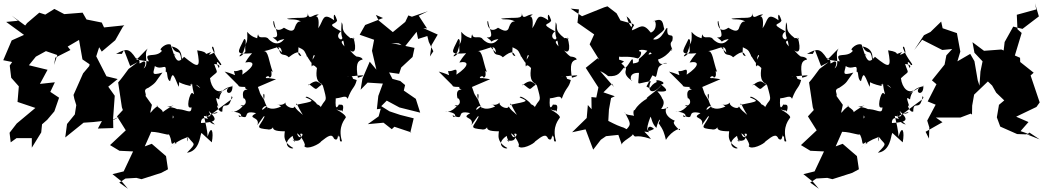

<svg xmlns="http://www.w3.org/2000/svg" viewBox="-49 -830 6429 1183"><path d="M62 -702 -11 -695 99 -615 23 -581 -29 -459 26 -448 11 -426 20 -351 67 -298 59 -202C96 -190 132 -177 169 -165L54 -69L10 -12L17 47L53 21H147V80L205 -14L210 -64L242 -92L286 -144L315 -228L261 -264L289 -323L197 -313L244 -400L129 -428L172 -481L234 -515L304 -491L284 -430L292 -475L385 -522L368 -543L438 -584L459 -464L503 -434L501 -423L463 -378L404 -245L409 -221L421 -182L412 -125L364 -66L353 17L466 -74L525 -78L579 -84L554 -38L649 -41L648 -93L696 -116L647 -89L658 -240C645 -259 631 -277 618 -296L676 -343L607 -360L544 -483L562 -539L578 -512L661 -582L708 -665L717 -674L592 -661L578 -691L484 -710L460 -752L347 -743L286 -775L230 -740L193 -752L118 -688L104 -670L130 -650L206 -579L132 -654L23 -734Z M1136 -257C1121 -264 1091 -150 1131 -169C1130 -116 1096 -164 1027 -157C1028 -115 1009 -73 1017 -124C1011 -117 1042 -68 1060 -122C1073 -154 1021 -171 981 -171C1051 -184 1025 -195 943 -131C985 -144 887 -186 925 -177C877 -153 867 -93 887 -184L847 -240L827 -225C880 -242 815 -272 865 -289C920 -325 905 -323 952 -383C875 -360 899 -385 905 -423C950 -393 978 -449 972 -387C987 -395 975 -339 999 -330C1014 -381 1015 -387 1052 -295C1063 -341 1028 -321 1125 -300C1139 -351 1132 -339 1128 -305C1101 -303 1156 -329 1185 -287C1149 -310 1117 -362 1148 -244C1160 -274 1133 -203 1109 -173L1172 -229ZM724 270 791 266 823 274 945 235 986 213 974 132 886 56 843 72 892 -39C861 -5 882 -18 882 -18C944 -17 1007 14 987 -9C1018 33 995 75 1028 46C1036 81 1060 17 982 95C1092 -11 1106 47 1124 -22C1103 -16 1100 88 1111 15C1144 65 1168 45 1103 111C1180 102 1184 5 1189 -2C1192 -17 1185 -16 1256 47C1269 -18 1254 -67 1230 12C1230 -22 1215 -83 1207 -116C1266 -102 1244 -128 1237 -147C1293 -92 1289 -78 1191 -72C1186 -68 1186 -148 1275 -63C1218 -73 1220 -153 1226 -112C1311 -160 1303 -128 1258 -129C1365 -213 1397 -223 1378 -237C1364 -134 1321 -220 1321 -143C1297 -132 1277 -204 1297 -173C1273 -244 1285 -226 1301 -217C1313 -308 1400 -292 1383 -303C1388 -234 1326 -255 1359 -290C1277 -244 1272 -231 1331 -280C1293 -246 1252 -287 1245 -348C1301 -401 1292 -367 1270 -438C1256 -434 1318 -439 1299 -411C1277 -454 1289 -458 1307 -429C1333 -427 1286 -456 1257 -536C1267 -566 1276 -484 1274 -508C1242 -490 1228 -485 1253 -510C1187 -484 1258 -507 1166 -520C1187 -412 1178 -404 1085 -480C1051 -438 1101 -525 1009 -544C1042 -479 1058 -541 1068 -463C1038 -439 1026 -480 1003 -555C974 -568 934 -528 941 -523C961 -505 1007 -489 1034 -490C956 -532 930 -526 952 -521C916 -465 828 -519 869 -452C847 -453 770 -467 773 -466C786 -443 824 -499 861 -531C830 -488 882 -422 823 -402C842 -395 864 -472 825 -446C791 -425 833 -459 788 -471C746 -534 730 -532 666 -498H702L715 -522L753 -423L799 -447L743 -405C722 -377 702 -348 679 -322L702 -169L708 -152L672 -113L726 -27L629 64L687 99L771 103L713 226L644 243L703 290L739 333L686 295Z M1605 -349C1567 -343 1607 -375 1611 -352C1639 -357 1610 -412 1632 -385C1606 -453 1605 -522 1574 -514C1650 -528 1681 -566 1688 -506C1620 -579 1633 -540 1668 -537C1679 -471 1701 -508 1730 -477C1794 -528 1796 -503 1808 -484C1766 -491 1811 -545 1774 -570C1724 -553 1744 -560 1769 -548C1850 -512 1808 -530 1869 -443C1891 -461 1859 -462 1902 -517C1836 -465 1826 -537 1842 -481C1938 -507 1858 -476 1872 -420C1886 -449 1916 -380 1906 -426C1902 -392 1887 -331 1937 -311C1885 -277 1913 -268 1855 -312C1835 -285 1874 -333 1903 -328C1932 -315 1943 -297 1939 -307C1971 -195 1959 -227 1933 -180C1916 -156 1946 -170 1902 -189C1908 -193 1838 -249 1834 -230C1890 -205 1889 -207 1775 -184C1778 -206 1780 -181 1817 -122C1791 -144 1778 -154 1766 -174C1760 -149 1698 -180 1712 -199C1673 -161 1632 -212 1683 -174C1605 -137 1584 -188 1592 -172C1533 -116 1590 -215 1603 -158C1545 -264 1593 -275 1577 -216C1541 -269 1545 -281 1560 -238L1540 -294L1652 -342ZM1431 -349C1442 -312 1436 -354 1431 -353C1409 -290 1414 -296 1468 -294C1437 -289 1508 -262 1529 -263C1502 -272 1431 -306 1451 -224C1463 -229 1484 -179 1431 -176C1477 -205 1418 -129 1374 -143C1476 -137 1424 -89 1421 -120C1508 -80 1428 -157 1529 -133C1465 -96 1557 -115 1537 -59C1569 -103 1585 -130 1579 -107C1551 -48 1512 -40 1612 -32C1569 -45 1628 -9 1640 -62C1619 -28 1650 -22 1700 -21C1721 -30 1669 34 1758 82C1749 95 1676 61 1754 7C1759 41 1788 61 1752 30C1773 45 1824 39 1800 -5C1836 -17 1797 49 1781 -9C1807 6 1842 70 1825 69C1841 98 1923 56 1930 41C1974 6 1996 -8 2009 24C2042 53 2031 -34 2035 11C2054 1 2034 52 2058 40C2030 -52 2079 -98 2079 -102C2092 -112 2057 -138 2023 -156C2079 -137 2044 -165 2061 -142C2079 -206 2039 -176 2040 -188C2040 -188 2012 -125 2020 -228C2028 -207 2027 -242 1980 -230C2043 -208 2077 -256 2093 -221C2121 -297 2136 -284 2149 -337C2102 -351 2148 -337 2101 -377C2117 -350 2086 -364 2065 -364C2129 -355 2149 -366 2150 -363C2213 -371 2187 -359 2156 -351C2142 -432 2152 -457 2185 -463C2184 -481 2138 -483 2148 -481C2117 -502 2106 -526 2092 -534C2134 -488 2153 -517 2128 -601C2149 -571 2121 -604 2111 -594C2039 -649 2075 -662 2056 -693C2047 -581 2064 -618 2073 -544C2028 -595 2092 -566 2059 -595C2058 -572 2009 -604 2052 -637C1951 -691 2018 -673 2028 -704C2006 -771 2005 -724 2010 -705C1936 -758 1947 -706 1912 -656C1927 -772 1865 -707 1915 -740C1881 -747 1853 -696 1847 -753C1853 -705 1811 -728 1719 -715C1734 -705 1768 -718 1805 -698C1763 -701 1772 -627 1770 -685C1772 -597 1694 -670 1699 -658C1634 -612 1629 -711 1639 -700C1646 -646 1684 -594 1631 -600C1698 -553 1620 -574 1703 -590C1652 -522 1593 -604 1604 -592C1581 -614 1547 -582 1541 -621C1544 -601 1542 -651 1531 -565C1587 -609 1526 -571 1474 -634C1480 -533 1456 -591 1463 -513C1433 -471 1406 -477 1449 -507C1474 -574 1465 -592 1455 -589C1414 -504 1397 -494 1504 -502C1460 -452 1459 -433 1462 -445C1523 -457 1525 -424 1444 -370C1452 -428 1426 -384 1393 -393C1398 -352 1419 -367 1335 -389L1424 -300Z M2409 -563 2443 -540 2518 -634 2527 -590 2584 -608 2593 -572 2621 -514 2600 -482 2610 -552 2648 -617 2559 -657 2582 -655 2531 -733 2588 -761 2489 -727 2467 -735 2448 -695 2359 -622 2385 -621 2284 -704 2267 -738 2311 -719 2201 -676 2167 -616 2256 -585 2243 -517 2270 -401 2229 -450 2184 -345 2173 -277 2216 -321 2310 -315 2282 -239 2273 -157 2297 -160 2284 -113 2217 -65 2314 -74 2365 -34 2381 -49 2486 -14 2479 -13 2500 -101 2417 -122 2351 -144 2300 -176 2334 -210 2412 -168 2540 -136 2513 -221 2439 -272 2447 -306 2417 -331 2369 -344 2317 -444 2332 -386 2410 -375 2423 -414 2493 -479 2505 -535 2362 -565Z M2924 -349C2886 -343 2926 -375 2930 -352C2958 -357 2929 -412 2951 -385C2925 -453 2924 -522 2893 -514C2969 -528 3000 -566 3007 -506C2939 -579 2952 -540 2987 -537C2998 -471 3020 -508 3049 -477C3113 -528 3115 -503 3127 -484C3085 -491 3130 -545 3093 -570C3043 -553 3063 -560 3088 -548C3169 -512 3127 -530 3188 -443C3210 -461 3178 -462 3221 -517C3155 -465 3145 -537 3161 -481C3257 -507 3177 -476 3191 -420C3205 -449 3235 -380 3225 -426C3221 -392 3206 -331 3256 -311C3204 -277 3232 -268 3174 -312C3154 -285 3193 -333 3222 -328C3251 -315 3262 -297 3258 -307C3290 -195 3278 -227 3252 -180C3235 -156 3265 -170 3221 -189C3227 -193 3157 -249 3153 -230C3209 -205 3208 -207 3094 -184C3097 -206 3099 -181 3136 -122C3110 -144 3097 -154 3085 -174C3079 -149 3017 -180 3031 -199C2992 -161 2951 -212 3002 -174C2924 -137 2903 -188 2911 -172C2852 -116 2909 -215 2922 -158C2864 -264 2912 -275 2896 -216C2860 -269 2864 -281 2879 -238L2859 -294L2971 -342ZM2750 -349C2761 -312 2755 -354 2750 -353C2728 -290 2733 -296 2787 -294C2756 -289 2827 -262 2848 -263C2821 -272 2750 -306 2770 -224C2782 -229 2803 -179 2750 -176C2796 -205 2737 -129 2693 -143C2795 -137 2743 -89 2740 -120C2827 -80 2747 -157 2848 -133C2784 -96 2876 -115 2856 -59C2888 -103 2904 -130 2898 -107C2870 -48 2831 -40 2931 -32C2888 -45 2947 -9 2959 -62C2938 -28 2969 -22 3019 -21C3040 -30 2988 34 3077 82C3068 95 2995 61 3073 7C3078 41 3107 61 3071 30C3092 45 3143 39 3119 -5C3155 -17 3116 49 3100 -9C3126 6 3161 70 3144 69C3160 98 3242 56 3249 41C3293 6 3315 -8 3328 24C3361 53 3350 -34 3354 11C3373 1 3353 52 3377 40C3349 -52 3398 -98 3398 -102C3411 -112 3376 -138 3342 -156C3398 -137 3363 -165 3380 -142C3398 -206 3358 -176 3359 -188C3359 -188 3331 -125 3339 -228C3347 -207 3346 -242 3299 -230C3362 -208 3396 -256 3412 -221C3440 -297 3455 -284 3468 -337C3421 -351 3467 -337 3420 -377C3436 -350 3405 -364 3384 -364C3448 -355 3468 -366 3469 -363C3532 -371 3506 -359 3475 -351C3461 -432 3471 -457 3504 -463C3503 -481 3457 -483 3467 -481C3436 -502 3425 -526 3411 -534C3453 -488 3472 -517 3447 -601C3468 -571 3440 -604 3430 -594C3358 -649 3394 -662 3375 -693C3366 -581 3383 -618 3392 -544C3347 -595 3411 -566 3378 -595C3377 -572 3328 -604 3371 -637C3270 -691 3337 -673 3347 -704C3325 -771 3324 -724 3329 -705C3255 -758 3266 -706 3231 -656C3246 -772 3184 -707 3234 -740C3200 -747 3172 -696 3166 -753C3172 -705 3130 -728 3038 -715C3053 -705 3087 -718 3124 -698C3082 -701 3091 -627 3089 -685C3091 -597 3013 -670 3018 -658C2953 -612 2948 -711 2958 -700C2965 -646 3003 -594 2950 -600C3017 -553 2939 -574 3022 -590C2971 -522 2912 -604 2923 -592C2900 -614 2866 -582 2860 -621C2863 -601 2861 -651 2850 -565C2906 -609 2845 -571 2793 -634C2799 -533 2775 -591 2782 -513C2752 -471 2725 -477 2768 -507C2793 -574 2784 -592 2774 -589C2733 -504 2716 -494 2823 -502C2779 -452 2778 -433 2781 -445C2842 -457 2844 -424 2763 -370C2771 -428 2745 -384 2712 -393C2717 -352 2738 -367 2654 -389L2743 -300Z M3734 -401 3796 -452 3765 -463 3768 -539 3774 -584C3755 -550 3736 -516 3718 -481C3679 -467 3709 -465 3755 -487C3768 -470 3812 -491 3880 -470C3894 -472 3909 -509 3897 -512C3863 -520 3930 -538 3967 -499C3922 -482 3966 -512 3982 -541C3928 -519 3946 -516 3894 -472C3874 -463 3910 -446 3851 -439C3853 -510 3826 -414 3791 -403C3826 -408 3757 -475 3719 -437C3740 -433 3685 -394 3740 -422C3715 -460 3673 -455 3689 -443L3769 -406L3706 -447ZM3734 -294 3649 -392C3675 -381 3698 -361 3698 -361C3764 -357 3769 -384 3794 -412C3836 -414 3765 -384 3846 -332C3842 -320 3813 -384 3888 -381C3885 -293 3862 -315 3961 -330C3931 -254 3983 -250 4024 -305C4015 -279 3910 -218 3940 -222C3925 -220 3845 -158 3861 -130C3866 -183 3839 -131 3866 -103C3881 -127 3799 -112 3800 -139C3838 -67 3840 -65 3812 -34C3777 -55 3798 -34 3699 -85L3703 -155L3716 -226L3739 -237L3669 -261L3722 -314ZM3991 -356C4001 -365 4001 -425 4021 -426C3987 -395 4042 -455 4061 -440C4039 -442 4017 -419 4005 -463C4084 -489 4104 -565 4087 -515C4106 -528 4066 -552 4093 -578C4108 -644 4056 -577 4063 -656C4055 -673 4032 -577 3977 -587C3970 -593 4037 -631 4044 -651C4034 -680 4041 -728 3977 -698C3991 -719 4007 -647 3961 -629C3910 -695 3895 -660 3842 -642C3857 -662 3830 -655 3811 -732C3815 -719 3836 -727 3849 -659C3883 -710 3809 -653 3837 -611L3853 -682L3774 -704L3750 -748L3694 -791L3674 -785L3537 -730L3467 -777L3518 -772L3509 -690L3612 -618L3584 -557L3643 -462L3633 -471C3609 -451 3584 -432 3560 -412L3638 -291L3625 -229L3595 -232L3596 -157L3573 -183L3566 -103L3476 -15L3559 -33L3606 92L3653 31L3685 9L3761 1L3784 66C3768 44 3869 4 3847 -8C3874 33 3848 -11 3962 26C3919 -28 3904 -21 3950 -15C3933 -36 3948 -67 3981 -36C3943 -15 3921 -11 3959 -111C3967 -100 3967 -70 3995 -42C4011 -105 4028 -103 4009 -71C4039 -29 4044 -9 4054 32C4091 -30 4157 -48 4138 -28C4085 -77 4106 -79 4109 -86C4024 -121 4058 -183 4068 -165C4017 -153 4021 -148 3979 -219C3985 -160 3932 -182 3969 -126C4005 -125 4063 -185 4031 -223C4008 -159 4070 -197 4001 -267C4074 -261 4065 -277 4024 -309C4076 -319 3975 -353 3998 -325C3949 -303 3969 -274 3934 -297L3971 -366Z M4343 -349C4305 -343 4345 -375 4349 -352C4377 -357 4348 -412 4370 -385C4344 -453 4343 -522 4312 -514C4388 -528 4419 -566 4426 -506C4358 -579 4371 -540 4406 -537C4417 -471 4439 -508 4468 -477C4532 -528 4534 -503 4546 -484C4504 -491 4549 -545 4512 -570C4462 -553 4482 -560 4507 -548C4588 -512 4546 -530 4607 -443C4629 -461 4597 -462 4640 -517C4574 -465 4564 -537 4580 -481C4676 -507 4596 -476 4610 -420C4624 -449 4654 -380 4644 -426C4640 -392 4625 -331 4675 -311C4623 -277 4651 -268 4593 -312C4573 -285 4612 -333 4641 -328C4670 -315 4681 -297 4677 -307C4709 -195 4697 -227 4671 -180C4654 -156 4684 -170 4640 -189C4646 -193 4576 -249 4572 -230C4628 -205 4627 -207 4513 -184C4516 -206 4518 -181 4555 -122C4529 -144 4516 -154 4504 -174C4498 -149 4436 -180 4450 -199C4411 -161 4370 -212 4421 -174C4343 -137 4322 -188 4330 -172C4271 -116 4328 -215 4341 -158C4283 -264 4331 -275 4315 -216C4279 -269 4283 -281 4298 -238L4278 -294L4390 -342ZM4169 -349C4180 -312 4174 -354 4169 -353C4147 -290 4152 -296 4206 -294C4175 -289 4246 -262 4267 -263C4240 -272 4169 -306 4189 -224C4201 -229 4222 -179 4169 -176C4215 -205 4156 -129 4112 -143C4214 -137 4162 -89 4159 -120C4246 -80 4166 -157 4267 -133C4203 -96 4295 -115 4275 -59C4307 -103 4323 -130 4317 -107C4289 -48 4250 -40 4350 -32C4307 -45 4366 -9 4378 -62C4357 -28 4388 -22 4438 -21C4459 -30 4407 34 4496 82C4487 95 4414 61 4492 7C4497 41 4526 61 4490 30C4511 45 4562 39 4538 -5C4574 -17 4535 49 4519 -9C4545 6 4580 70 4563 69C4579 98 4661 56 4668 41C4712 6 4734 -8 4747 24C4780 53 4769 -34 4773 11C4792 1 4772 52 4796 40C4768 -52 4817 -98 4817 -102C4830 -112 4795 -138 4761 -156C4817 -137 4782 -165 4799 -142C4817 -206 4777 -176 4778 -188C4778 -188 4750 -125 4758 -228C4766 -207 4765 -242 4718 -230C4781 -208 4815 -256 4831 -221C4859 -297 4874 -284 4887 -337C4840 -351 4886 -337 4839 -377C4855 -350 4824 -364 4803 -364C4867 -355 4887 -366 4888 -363C4951 -371 4925 -359 4894 -351C4880 -432 4890 -457 4923 -463C4922 -481 4876 -483 4886 -481C4855 -502 4844 -526 4830 -534C4872 -488 4891 -517 4866 -601C4887 -571 4859 -604 4849 -594C4777 -649 4813 -662 4794 -693C4785 -581 4802 -618 4811 -544C4766 -595 4830 -566 4797 -595C4796 -572 4747 -604 4790 -637C4689 -691 4756 -673 4766 -704C4744 -771 4743 -724 4748 -705C4674 -758 4685 -706 4650 -656C4665 -772 4603 -707 4653 -740C4619 -747 4591 -696 4585 -753C4591 -705 4549 -728 4457 -715C4472 -705 4506 -718 4543 -698C4501 -701 4510 -627 4508 -685C4510 -597 4432 -670 4437 -658C4372 -612 4367 -711 4377 -700C4384 -646 4422 -594 4369 -600C4436 -553 4358 -574 4441 -590C4390 -522 4331 -604 4342 -592C4319 -614 4285 -582 4279 -621C4282 -601 4280 -651 4269 -565C4325 -609 4264 -571 4212 -634C4218 -533 4194 -591 4201 -513C4171 -471 4144 -477 4187 -507C4212 -574 4203 -592 4193 -589C4152 -504 4135 -494 4242 -502C4198 -452 4197 -433 4200 -445C4261 -457 4263 -424 4182 -370C4190 -428 4164 -384 4131 -393C4136 -352 4157 -367 4073 -389L4162 -300Z M5393 -257C5378 -264 5348 -150 5388 -169C5387 -116 5353 -164 5284 -157C5285 -115 5266 -73 5274 -124C5268 -117 5299 -68 5317 -122C5330 -154 5278 -171 5238 -171C5308 -184 5282 -195 5200 -131C5242 -144 5144 -186 5182 -177C5134 -153 5124 -93 5144 -184L5104 -240L5084 -225C5137 -242 5072 -272 5122 -289C5177 -325 5162 -323 5209 -383C5132 -360 5156 -385 5162 -423C5207 -393 5235 -449 5229 -387C5244 -395 5232 -339 5256 -330C5271 -381 5272 -387 5309 -295C5320 -341 5285 -321 5382 -300C5396 -351 5389 -339 5385 -305C5358 -303 5413 -329 5442 -287C5406 -310 5374 -362 5405 -244C5417 -274 5390 -203 5366 -173L5429 -229ZM4981 270 5048 266 5080 274 5202 235 5243 213 5231 132 5143 56 5100 72 5149 -39C5118 -5 5139 -18 5139 -18C5201 -17 5264 14 5244 -9C5275 33 5252 75 5285 46C5293 81 5317 17 5239 95C5349 -11 5363 47 5381 -22C5360 -16 5357 88 5368 15C5401 65 5425 45 5360 111C5437 102 5441 5 5446 -2C5449 -17 5442 -16 5513 47C5526 -18 5511 -67 5487 12C5487 -22 5472 -83 5464 -116C5523 -102 5501 -128 5494 -147C5550 -92 5546 -78 5448 -72C5443 -68 5443 -148 5532 -63C5475 -73 5477 -153 5483 -112C5568 -160 5560 -128 5515 -129C5622 -213 5654 -223 5635 -237C5621 -134 5578 -220 5578 -143C5554 -132 5534 -204 5554 -173C5530 -244 5542 -226 5558 -217C5570 -308 5657 -292 5640 -303C5645 -234 5583 -255 5616 -290C5534 -244 5529 -231 5588 -280C5550 -246 5509 -287 5502 -348C5558 -401 5549 -367 5527 -438C5513 -434 5575 -439 5556 -411C5534 -454 5546 -458 5564 -429C5590 -427 5543 -456 5514 -536C5524 -566 5533 -484 5531 -508C5499 -490 5485 -485 5510 -510C5444 -484 5515 -507 5423 -520C5444 -412 5435 -404 5342 -480C5308 -438 5358 -525 5266 -544C5299 -479 5315 -541 5325 -463C5295 -439 5283 -480 5260 -555C5231 -568 5191 -528 5198 -523C5218 -505 5264 -489 5291 -490C5213 -532 5187 -526 5209 -521C5173 -465 5085 -519 5126 -452C5104 -453 5027 -467 5030 -466C5043 -443 5081 -499 5118 -531C5087 -488 5139 -422 5080 -402C5099 -395 5121 -472 5082 -446C5048 -425 5090 -459 5045 -471C5003 -534 4987 -532 4923 -498H4959L4972 -522L5010 -423L5056 -447L5000 -405C4979 -377 4959 -348 4936 -322L4959 -169L4965 -152L4929 -113L4983 -27L4886 64L4944 99L5028 103L4970 226L4901 243L4960 290L4996 333L4943 295Z M6300 -1 6239 -22 6288 -78 6212 -111 6337 -171 6357 -199 6301 -365 6320 -382 6237 -448 6236 -474 6204 -488 6246 -627 6220 -650 6216 -739 6336 -772 6328 -810 6352 -729 6251 -652 6194 -666 6141 -571 6135 -519 6121 -525 6014 -517 5943 -570 5955 -505 6005 -452 5992 -389 5986 -302 5975 -336 5955 -453 5929 -498 5850 -452 5868 -512 5847 -626 5759 -656 5750 -697 5684 -633 5644 -613 5584 -522 5633 -585 5757 -522 5818 -528 5782 -489 5771 -432 5693 -335 5721 -311 5667 -205 5716 -185 5664 -87 5677 -45 5675 24 5654 -18 5758 -77 5717 -106H5869L5932 -130L5940 -124L5941 -179L5953 -247L6043 -333C6074 -294 6106 -257 6135 -216L6122 -265L6055 -327L6012 -353L6064 -303L6089 -259L6164 -187L6188 -138L6162 -231L6106 -184L6105 -177L6093 -107L6114 -50L6218 -4L6277 -2L6294 -13L6357 29L6269 -6Z"/></svg>

Font: Hussar Lance
Style: ExBd
Weight: 700
Foundry: Cannot Into Space Fonts, PlusOne Fonts
Version: Version 2.270